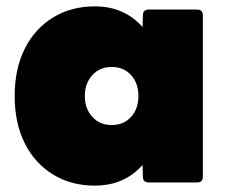

<svg xmlns="http://www.w3.org/2000/svg" viewBox="-20 -572 706 602"><path d="M277 10Q203 10 146 -25Q89 -60 57.5 -123Q26 -186 26 -271Q26 -356 57.5 -419Q89 -482 146 -517Q203 -552 277 -552Q370 -552 427 -487L428 -524Q428 -542 447 -542H598Q616 -542 616 -524V-18Q616 0 598 0H447Q428 0 428 -18L427 -55Q370 10 277 10ZM330 -180Q368 -180 391 -205.5Q414 -231 414 -271Q414 -311 391 -336.5Q368 -362 330 -362Q293 -362 269.5 -336.5Q246 -311 246 -271Q246 -231 269.5 -205.5Q293 -180 330 -180Z"/></svg>

Font: LINE Seed Sans App Heavy
Style: Regular
Weight: 900
Designer: LINE VX Design & Dalton Maag Ltd & Sandoll Inc
Foundry: Dalton Maag Ltd
Version: Version 1.003